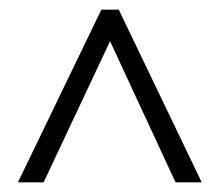

<svg xmlns="http://www.w3.org/2000/svg" viewBox="-20 -737 454 396"><path d="M17 -361 189 -717H225L396 -361H342L207 -652L70 -361Z"/></svg>

Font: Noto Sans Telugu ExtraCondensed Light
Style: Regular
Weight: 300
Width: 2
Designer: Jelle Bosma - Monotype Design Team
Foundry: Monotype Imaging Inc.
Version: Version 2.005; ttfautohint (v1.8.4.7-5d5b)